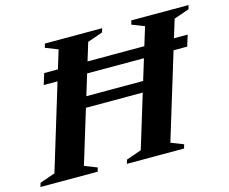

<svg xmlns="http://www.w3.org/2000/svg" viewBox="-126 -809 1126 943"><g transform="rotate(-15 437.0 -337.5)"><path d="M203 -318 219.5 -372.5H673.5L657 -318ZM114.5 -479.5 132 -536H861.5L844 -479.5ZM230.5 -630 167 -655 173 -675H464L458 -655L380.5 -628L202.5 -45L266 -20L260.5 0H-30.5L-24.5 -20L53 -47ZM670 -630 606.5 -655 612.5 -675H903.5L897.5 -655L820 -628L642 -45L705.5 -20L699.5 0H409L415 -20L492 -47Z"/></g></svg>

Font: Newsreader 24pt
Style: Bold Italic
Weight: 700
Italic angle: -17°
Designer: Hugues Gentile
Foundry: Production Type
Version: Version 1.003